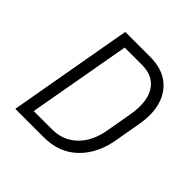

<svg xmlns="http://www.w3.org/2000/svg" viewBox="-175 -834 988 988"><g transform="rotate(45 318.5 -340.0)"><path d="M72 0 192 -680H374Q452 -680 502.5 -644.5Q553 -609 573 -545.5Q593 -482 578 -397L553 -254Q533 -137 461.5 -68.5Q390 0 279 0ZM373 -621H247L147 -59H280Q360 -59 414.5 -111Q469 -163 485 -254L510 -397Q529 -503 492.5 -562Q456 -621 373 -621Z"/></g></svg>

Font: Inria Sans Light
Style: Italic
Weight: 300
Italic angle: -10°
Designer: Black Foundry Team
Foundry: Black Foundry
Version: Version 1.2; ttfautohint (v1.8.3)